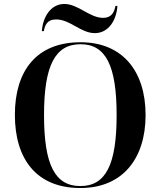

<svg xmlns="http://www.w3.org/2000/svg" viewBox="-20 -938 810 968"><path d="M458 -771C526 -771 567 -834 572 -908H562C556 -878 544 -848 500 -848C431 -848 375 -918 304 -918C237 -918 196 -854 191 -781H201C206 -809 216 -840 263 -840C334 -840 387 -771 458 -771ZM385 10C597 10 714 -137 714 -358C714 -580 597 -725 386 -725C163 -725 55 -580 55 -359C55 -137 163 10 385 10ZM385 0C257 0 202 -107 202 -358C202 -608 258 -715 386 -715C513 -715 568 -608 568 -358C568 -107 513 0 385 0Z"/></svg>

Font: Noto Serif Display SemiBold
Style: Regular
Weight: 600
Designer: Monotype Design Team
Foundry: Monotype Imaging Inc.
Version: Version 2.009